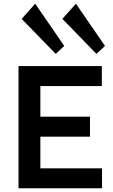

<svg xmlns="http://www.w3.org/2000/svg" viewBox="-20 -1017 609 1037"><path d="M80 0V-660H530V-552H198V-387H466V-279H198V-108H531V0ZM501 -726 317 -915 390 -997 547 -769ZM281 -726 97 -915 170 -997 327 -769Z"/></svg>

Font: Lil Grotesk Bold
Style: Regular
Weight: 700
Designer: Bastien Sozeau
Foundry: NBR — Bastien Sozeau
Version: Version 4.002; ttfautohint (v1.8.4.7-5d5b)